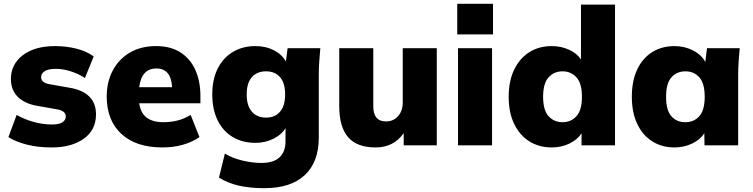

<svg xmlns="http://www.w3.org/2000/svg" viewBox="-20 -760 3936 1004"><path d="M250 11Q179 11 121.5 -3.5Q64 -18 24 -43L67 -159Q105 -137 154 -123Q203 -109 251 -109Q289 -109 306.5 -120.5Q324 -132 324 -151Q324 -180 280 -188L172 -207Q107 -219 72 -254.5Q37 -290 37 -347Q37 -424 99.5 -471.5Q162 -519 268 -519Q325 -519 378 -506Q431 -493 470 -465L424 -352Q393 -373 351.5 -386.5Q310 -400 274 -400Q231 -400 213 -387.5Q195 -375 195 -357Q195 -328 237 -320L345 -301Q411 -290 446.5 -255.5Q482 -221 482 -162Q482 -80 418 -34.5Q354 11 250 11Z M829 11Q691 11 614.5 -60Q538 -131 538 -255Q538 -332 570 -392Q602 -452 660 -485.5Q718 -519 796 -519Q873 -519 924.5 -485.5Q976 -452 1002 -393Q1028 -334 1028 -258V-220H708Q715 -169 747 -145Q779 -121 834 -121Q874 -121 909 -130Q944 -139 977 -159L1023 -43Q943 11 829 11ZM798 -402Q720 -402 708 -304H880Q874 -402 798 -402Z M1362 224Q1286 224 1228 210.5Q1170 197 1125 169L1156 43Q1195 67 1247.5 79.5Q1300 92 1347 92Q1411 92 1442 62.5Q1473 33 1473 -21V-90Q1452 -55 1409 -34Q1366 -13 1316 -13Q1248 -13 1197 -43.5Q1146 -74 1118 -131Q1090 -188 1090 -266Q1090 -344 1118 -400.5Q1146 -457 1197 -488Q1248 -519 1316 -519Q1370 -519 1412.5 -497Q1455 -475 1475 -438L1484 -508H1655Q1652 -474 1649.5 -439Q1647 -404 1647 -370V-41Q1647 87 1574 155.5Q1501 224 1362 224ZM1371 -145Q1418 -145 1444.5 -176Q1471 -207 1471 -266Q1471 -326 1444.5 -356.5Q1418 -387 1371 -387Q1324 -387 1297 -356.5Q1270 -326 1270 -266Q1270 -207 1297 -176Q1324 -145 1371 -145Z M1944 11Q1847 11 1800.5 -42.5Q1754 -96 1754 -205V-508H1932V-204Q1932 -125 1998 -125Q2037 -125 2061.5 -152.5Q2086 -180 2086 -225V-508H2264V0H2091V-64Q2039 11 1944 11Z M2371 -580V-740H2558V-580ZM2375 0V-508H2553V0Z M2865 11Q2799 11 2748.5 -20.5Q2698 -52 2669 -111.5Q2640 -171 2640 -254Q2640 -337 2669 -396.5Q2698 -456 2748.5 -487.5Q2799 -519 2865 -519Q2913 -519 2954.5 -500.5Q2996 -482 3018 -449V-736H3196V0H3021V-63Q2999 -29 2957 -9Q2915 11 2865 11ZM2922 -121Q2966 -121 2994.5 -152.5Q3023 -184 3023 -254Q3023 -324 2994.5 -355.5Q2966 -387 2922 -387Q2877 -387 2848.5 -355.5Q2820 -324 2820 -254Q2820 -184 2848.5 -152.5Q2877 -121 2922 -121Z M3507 11Q3441 11 3390.5 -21Q3340 -53 3312 -112.5Q3284 -172 3284 -254Q3284 -337 3312 -396.5Q3340 -456 3390.5 -487.5Q3441 -519 3507 -519Q3559 -519 3603.5 -496.5Q3648 -474 3668 -436L3677 -508H3848Q3845 -474 3842.5 -439Q3840 -404 3840 -370V0H3664L3663 -63Q3641 -29 3598.5 -9Q3556 11 3507 11ZM3564 -121Q3609 -121 3637 -152.5Q3665 -184 3665 -254Q3665 -324 3637 -355.5Q3609 -387 3564 -387Q3519 -387 3491 -355.5Q3463 -324 3463 -254Q3463 -184 3490.5 -152.5Q3518 -121 3564 -121Z"/></svg>

Font: Mulish Black
Style: Regular
Weight: 900
Designer: Vernon Adams
Foundry: Vernon Adams
Version: Version 3.603; ttfautohint (v1.8.3)